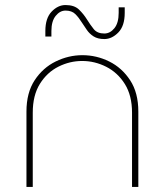

<svg xmlns="http://www.w3.org/2000/svg" viewBox="-20 -742 654 762"><path d="M85 0V-299Q85 -374 117.5 -423.5Q150 -473 201 -498Q252 -523 307 -523Q363 -523 413.5 -498Q464 -473 496.5 -423.5Q529 -374 529 -299V0H504V-295Q504 -363 475.5 -408.5Q447 -454 401.5 -477Q356 -500 306 -500Q257 -500 212 -477.5Q167 -455 138.5 -409.5Q110 -364 110 -295V0ZM394 -587Q368 -587 351.5 -597.5Q335 -608 324.5 -623.5Q314 -639 304 -654Q293 -672 279 -686Q265 -700 240 -700Q218 -700 201 -679Q184 -658 184 -619V-597H160V-619Q160 -670 185 -696Q210 -722 240 -722Q275 -722 293.5 -704Q312 -686 325 -665Q338 -644 352 -626.5Q366 -609 394 -609Q417 -609 434 -630Q451 -651 451 -691V-713H475V-691Q475 -639 449.5 -613Q424 -587 394 -587Z"/></svg>

Font: MuseoModerno Thin Thin
Style: Regular
Weight: 250
Version: Version 1.003